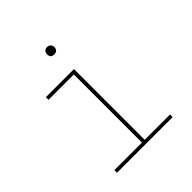

<svg xmlns="http://www.w3.org/2000/svg" viewBox="-190 -844 981 981"><g transform="rotate(-45 300.0 -353.5)"><path d="M99 0V-19H298V-511H115V-530H318V-19H501V0ZM300 -654Q295 -654 289.5 -655.5Q284 -657 280.5 -660.5Q277 -664 275.5 -669.5Q274 -675 274 -680Q274 -685 275.5 -690.5Q277 -696 280.5 -699.5Q284 -703 289.5 -705Q295 -707 300 -707Q305 -707 310.5 -705Q316 -703 319.5 -699.5Q323 -696 325 -690.5Q327 -685 327 -680Q327 -675 325 -669.5Q323 -664 319.5 -660.5Q316 -657 310.5 -655.5Q305 -654 300 -654Z"/></g></svg>

Font: Iosevka Curly Thin Extended
Style: Regular
Weight: 100
Width: 7
Monospace: yes
Designer: Belleve Invis
Foundry: Belleve Invis
Version: Version 11.1.0; ttfautohint (v1.8.3)